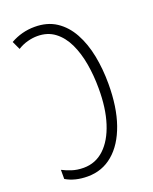

<svg xmlns="http://www.w3.org/2000/svg" viewBox="-138 -802 706 888"><g transform="rotate(-20 215.0 -358.0)"><path d="M138.2 9.8Q75.7 9.8 31.2 -16.6V-61.5Q49.8 -51.8 75.9 -43Q102.1 -34.2 134.3 -34.2Q192.9 -34.2 235.6 -74.2Q278.3 -114.3 301.5 -186.8Q324.7 -259.3 324.2 -356.9Q324.2 -418.9 314.2 -476.8Q304.2 -534.7 282.5 -580.6Q260.7 -626.5 225.3 -653.3Q189.9 -680.2 139.6 -680.2Q116.7 -680.2 91.6 -673.6Q66.4 -667 43 -652.3L23.9 -693.4Q79.1 -724.6 142.6 -724.6Q204.6 -724.6 248.5 -695.6Q292.5 -666.5 320.3 -615.7Q348.1 -564.9 361.1 -499.3Q374 -433.6 374 -360.4Q374 -246.1 345 -163.1Q315.9 -80.1 262.9 -35.2Q210 9.8 138.2 9.8Z"/></g></svg>

Font: Open Sans Condensed Light
Style: Regular
Weight: 300
Width: 3
Designer: Monotype Design Team
Foundry: Monotype Imaging Inc.
Version: Version 3.003; ttfautohint (v1.8.4)